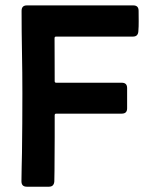

<svg xmlns="http://www.w3.org/2000/svg" viewBox="-20 -705 573 725"><path d="M61.5 -664.1Q61.5 -684.6 81.5 -684.6H483.4Q503.4 -684.6 503.4 -664.1Q503.4 -645.5 503.7 -625.2Q503.9 -605 502.4 -586.4Q501 -566.9 482.4 -566.9H191.9Q186 -566.9 186 -561Q186 -520.5 186.3 -479.7Q186.5 -439 186.5 -398.4Q186.5 -392.6 192.4 -392.6H439.9Q460 -392.6 460 -372.6V-295.9Q460 -275.9 439.9 -275.9H192.4Q186.5 -275.9 186.5 -270Q186.5 -227.5 186.5 -185.3Q186.5 -143.1 186 -100.6Q185.5 -80.6 185.8 -60.3Q186 -40 185.1 -20Q183.6 0 165 0H81.1Q61 0 61 -20.5Q61 -47.4 61.8 -74Q62.5 -100.6 63 -127.4Q64.5 -239.7 64.5 -351.6Q64.5 -430.2 63 -508.1Q61.5 -585.9 61.5 -664.1Z"/></svg>

Font: Belanosima
Style: Regular
Weight: 400
Designer: The DocRepair Project, Santiago Orozco
Foundry: Google
Version: Version 2.000